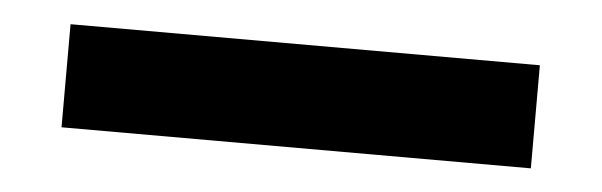

<svg xmlns="http://www.w3.org/2000/svg" viewBox="-25 -448 637 203"><g transform="rotate(5 293.0 -346.5)"><path d="M43.9 -291.5V-400.9H542V-291.5Z"/></g></svg>

Font: CaskaydiaCove NF SemiBold
Style: Regular
Weight: 600
Designer: Aaron Bell
Foundry: Saja Typeworks
Version: Version 2111.001; VTT 6.35;Nerd Fonts 3.2.1